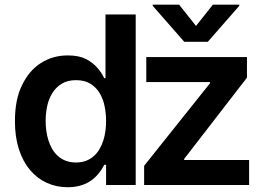

<svg xmlns="http://www.w3.org/2000/svg" viewBox="-20 -789 1137 819"><path d="M43.7 -272Q43.7 -365.1 73.9 -425.4Q104 -488.3 154.8 -520.4Q205.6 -552.6 268.8 -552.6Q293.3 -552.6 312.7 -548.7Q332 -544.7 348 -536.6Q362.9 -528.8 375.2 -518.8Q387.4 -508.9 396.8 -498Q406.2 -487.2 413.2 -476.2Q420.1 -465.2 424.7 -455.3H430V-727.3H558.9V0H432.5V-85.9H424.7Q400.2 -38.4 361.7 -14.4Q323.2 9.6 268.5 9.6Q220.5 9.6 179.3 -9.2Q138.1 -28.1 108 -63.9Q77.8 -99.8 60.7 -152.3Q43.7 -204.9 43.7 -272ZM876.1 -434.3V-438.9H604V-545.5H1033.4V-457.7L765.6 -111.2V-106.5H1042.6V0H594.8V-81.7ZM174.7 -272.7Q174.7 -252.1 177.6 -231Q180.4 -209.9 186.6 -190.2Q192.8 -170.5 202.9 -153.2Q213.1 -136 227.5 -123.2Q241.8 -110.4 260.8 -103.2Q279.8 -95.9 304.3 -95.9Q328.8 -95.9 347.7 -103.3Q366.5 -110.8 380.7 -123.6Q394.9 -136.4 404.8 -153.6Q414.8 -170.8 421 -190.5Q427.2 -210.2 429.9 -231.4Q432.5 -252.5 432.5 -272.7Q432.5 -304.3 426.3 -335.4Q420.1 -366.5 405.4 -391.3Q390.6 -416.2 365.9 -431.6Q341.3 -447.1 304.3 -447.1Q267.8 -447.1 242.9 -431.6Q218 -416.2 202.8 -391.3Q187.5 -366.5 181.1 -335.4Q174.7 -304.3 174.7 -272.7ZM631.4 -769.2H744L816.1 -678.3L888.1 -769.2H1000.7V-764.2L866.5 -610.8H766L631.4 -764.2Z"/></svg>

Font: Inter P Semi Bold
Style: Regular
Weight: 600
Designer: Rasmus Andersson
Foundry: rsms
Version: Version 3.018;git-588b23468